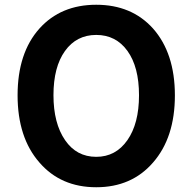

<svg xmlns="http://www.w3.org/2000/svg" viewBox="-20 -774 810 808"><path d="M385 14Q236 14 146 -90Q54 -195 54 -373Q54 -551 146 -654Q236 -754 385 -754Q534 -754 624 -654Q716 -550 716 -372.5Q716 -195 624 -90Q534 14 385 14ZM385 -114Q467 -114 516 -184Q565 -254 565 -373Q565 -492 516.5 -559.5Q468 -627 385 -627Q302 -627 253.5 -559.5Q205 -492 205 -373.5Q205 -255 254 -184Q302 -114 385 -114Z"/></svg>

Font: GenSenRounded JP B
Style: Regular
Weight: 700
Version: Version 1.501;PS 1;hotconv 16.6.51;makeotf.lib2.5.65220